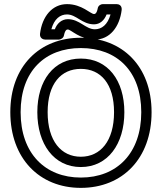

<svg xmlns="http://www.w3.org/2000/svg" viewBox="-20 -874 793 931"><path d="M372 -13C199 -13 80 -130 80 -330C80 -529 198 -641 372 -641C547 -641 665 -529 665 -330C665 -130 546 -13 372 -13ZM372 37C574 37 715 -106 715 -330C715 -553 573 -691 372 -691C172 -691 30 -553 30 -330C30 -106 171 37 372 37ZM372 -64C503 -64 583 -176 583 -330C583 -484 503 -590 372 -590C241 -590 161 -484 161 -330C161 -176 241 -64 372 -64ZM372 -114C277 -114 211 -190 211 -330C211 -468 276 -540 372 -540C468 -540 533 -468 533 -330C533 -190 467 -114 372 -114ZM440 -732C395 -732 366 -781 309 -781C279 -781 256 -760 246 -732H229C243 -783 272 -804 305 -804C350 -804 378 -756 436 -756C465 -756 486 -776 497 -804H516C502 -754 473 -732 440 -732ZM440 -682C512 -682 560 -743 570 -826C572 -848 556 -854 546 -854H478C468 -854 456 -846 454 -834C449 -807 440 -806 436 -806C419 -806 377 -854 305 -854C233 -854 184 -794 174 -710C172 -689 189 -682 199 -682H265C275 -682 288 -690 290 -702C296 -730 304 -731 309 -731C324 -731 368 -682 440 -682Z"/></svg>

Font: Falling Sky
Style: ExtOu
Weight: 400
Designer: Paul D. Hunt
Foundry: Adobe Systems Incorporated
Version: Version 1.02